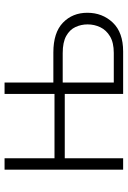

<svg xmlns="http://www.w3.org/2000/svg" viewBox="121 -681 560 842"><g transform="rotate(-90 401.0 -260.0)"><path d="M78 0V-520H128V-301H410V-520H460V-306H592Q679 -306 722.5 -264Q766 -222 766 -157Q766 -91 723 -45.5Q680 0 596 0H410V-256H128V0ZM460 -41H590Q635 -41 662.5 -57.5Q690 -74 702.5 -100Q715 -126 715 -156Q715 -184 703.5 -209Q692 -234 664.5 -249.5Q637 -265 589 -265H460Z"/></g></svg>

Font: Raleway Light
Style: Regular
Weight: 300
Designer: Matt McInerney, Pablo Impallari, Rodrigo Fuenzalida
Foundry: Matt McInerney, Pablo Impallari, Rodrigo Fuenzalida
Version: Version 4.026